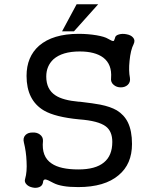

<svg xmlns="http://www.w3.org/2000/svg" viewBox="-20 -872 748 914"><path d="M447.3 -851.6H344.7L275.4 -722.7H332ZM359.4 -627Q432.6 -627 471.7 -597.7Q513.7 -565.4 508.8 -501Q505.9 -480.5 521.5 -467.8Q535.2 -456.1 554.7 -456.1Q575.2 -456.1 587.9 -467.8Q601.6 -480.5 598.6 -501Q591.8 -535.2 596.7 -582Q601.6 -633.8 616.2 -662.1Q625 -680.7 613.3 -693.4Q603.5 -705.1 582 -709Q562.5 -712.9 545.9 -708Q528.3 -703.1 527.3 -690.4L525.4 -685.5Q523.4 -676.8 519.5 -676.8Q513.7 -675.8 494.1 -687.5Q478.5 -697.3 439.5 -704.1Q398.4 -710.9 354.5 -710.9Q231.4 -710.9 166 -654.3Q106.4 -601.6 106.4 -510.7Q106.4 -394.5 189.5 -345.7Q243.2 -314.5 357.4 -303.7Q448.2 -296.9 483.4 -270.5Q514.6 -247.1 514.6 -196.3Q514.6 -130.9 474.6 -98.6Q434.6 -65.4 353.5 -65.4Q266.6 -65.4 225.6 -93.8Q176.8 -126 184.6 -201.2Q185.5 -220.7 168.9 -232.4Q155.3 -242.2 134.8 -241.2Q113.3 -241.2 101.6 -229.5Q87.9 -215.8 93.8 -193.4Q104.5 -150.4 106.4 -104.5Q109.4 -53.7 99.6 -20.5Q94.7 -5.9 106.4 5.9Q116.2 16.6 134.8 20.5Q152.3 24.4 167 18.6Q181.6 12.7 184.6 -2.9Q185.5 -19.5 197.3 -17.6Q206.1 -16.6 234.4 -1Q252.9 8.8 282.2 13.7Q309.6 18.6 352.5 18.6Q478.5 18.6 544.9 -38.1Q608.4 -90.8 608.4 -186.5Q608.4 -249 588.9 -289.1Q571.3 -325.2 536.1 -346.7Q505.9 -364.3 457 -374Q426.8 -379.9 360.4 -387.7H355.5Q279.3 -394.5 244.1 -418Q200.2 -446.3 200.2 -507.8Q200.2 -557.6 234.4 -589.8Q276.4 -627 359.4 -627Z"/></svg>

Font: Gungsuh
Style: Regular
Weight: 400
Version: Version 2.21